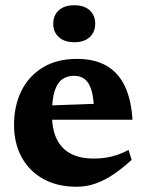

<svg xmlns="http://www.w3.org/2000/svg" viewBox="-20 -699 557 732"><path d="M273.5 -474.5Q341 -474.5 386.2 -448.2Q431.5 -422 456 -370.5Q480.5 -319 485 -242.5H141L140.5 -296L395 -305L338.5 -277.5Q337.5 -325 329 -354Q320.5 -383 304 -396.5Q287.5 -410 262.5 -410Q236.5 -410 217.5 -396.8Q198.5 -383.5 188.2 -351.8Q178 -320 178 -264.5Q178 -206.5 196.2 -169Q214.5 -131.5 250 -113Q285.5 -94.5 337 -94.5Q362.5 -94.5 384.8 -98Q407 -101.5 428 -108.8Q449 -116 470 -127.5L482 -89.5Q447 -57.5 413 -34.5Q379 -11.5 344.2 0.8Q309.5 13 273 13Q199 13 145.5 -16.5Q92 -46 62.8 -99.2Q33.5 -152.5 33.5 -223Q33.5 -295 61.2 -351.8Q89 -408.5 142.8 -441.5Q196.5 -474.5 273.5 -474.5ZM263 -538Q225.5 -538 204.2 -557.5Q183 -577 183 -608.5Q183 -640.5 204.2 -659.8Q225.5 -679 263 -679Q301 -679 322 -659.8Q343 -640.5 343 -608.5Q343 -577 322 -557.5Q301 -538 263 -538Z"/></svg>

Font: Newsreader
Style: Bold
Weight: 700
Designer: Hugues Gentile
Foundry: Production Type
Version: Version 1.003